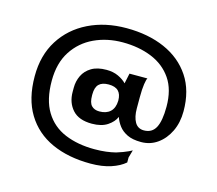

<svg xmlns="http://www.w3.org/2000/svg" viewBox="-92 -684 959 849"><g transform="rotate(15 388.0 -260.0)"><path d="M348 -122Q288 -122 259 -154.5Q230 -187 230 -236V-255Q230 -285 242.5 -311Q255 -337 281.5 -353Q308 -369 350 -369Q381 -369 404.5 -358Q428 -347 442 -332L452 -379H534Q530 -373 526.5 -350.5Q523 -328 523 -289V-239Q523 -200 536.5 -176.5Q550 -153 578 -153Q615 -153 631.5 -184Q648 -215 648 -280Q648 -358 614 -407.5Q580 -457 521 -481Q462 -505 388 -505Q317 -505 258 -477.5Q199 -450 163.5 -395.5Q128 -341 128 -260Q128 -173 161 -119Q194 -65 253 -40.5Q312 -16 388 -16Q418 -16 441.5 -19Q465 -22 485 -27Q501 -32 514.5 -37Q528 -42 538.5 -47Q549 -52 554 -55L544 -20V3Q520 24 480.5 37Q441 50 388 50Q286 50 210 15.5Q134 -19 92 -88Q50 -157 50 -260Q50 -356 94 -425.5Q138 -495 214.5 -532.5Q291 -570 388 -570Q488 -570 564 -536.5Q640 -503 683 -438.5Q726 -374 726 -280Q726 -228 706.5 -187.5Q687 -147 654 -123.5Q621 -100 579 -100Q540 -100 515.5 -112Q491 -124 477 -142.5Q463 -161 456 -182Q446 -158 419 -140Q392 -122 348 -122ZM366 -183Q398 -183 416 -200Q434 -217 435 -250V-251Q435 -280 420.5 -294.5Q406 -309 376 -309Q346 -309 331.5 -294.5Q317 -280 317 -248V-243Q317 -210 330 -196.5Q343 -183 366 -183Z"/></g></svg>

Font: Red Rose SemiBold
Style: Regular
Weight: 600
Designer: Jaikishan Patel
Version: Version 2.000